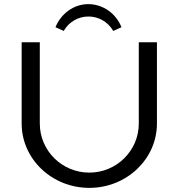

<svg xmlns="http://www.w3.org/2000/svg" viewBox="-20 -905 866 931"><path d="M529 -755 569 -773C542 -841 478 -885 408 -885C339 -885 276 -840 249 -773L289 -755C314 -799 360 -825 409 -825C458 -825 504 -799 529 -755ZM85 -700V-306C85 -133.8 231.9 6 413 6C594.1 6 741 -133.8 741 -306V-700H653V-306C653 -174.6 545.5 -68 413 -68C280.5 -68 173 -174.6 173 -306V-700Z"/></svg>

Font: Resamitz
Style: Bold
Weight: 700
Designer: gluk
Foundry: gluk
Version: Version 0.047